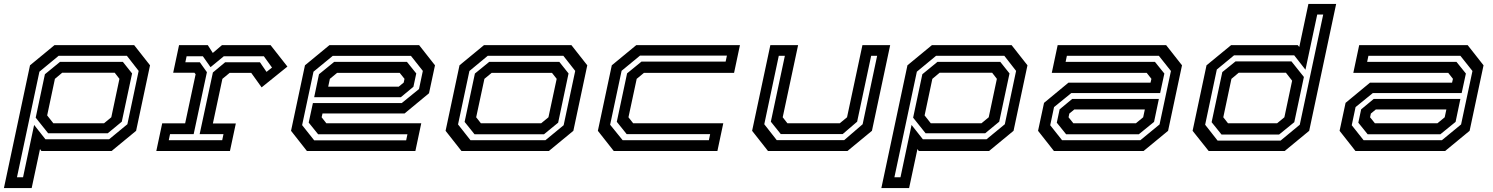

<svg xmlns="http://www.w3.org/2000/svg" viewBox="-70 -770 7612 979"><path d="M-50 189 83 -437 208 -540H614L695 -437L624 -103L499 0H141L134 -10L91.5 189ZM16.5 134H47.5L104 -133L161.5 -60H486.5L579.5 -136.5L637 -408.5L577 -485.5H229L131 -404.5ZM175.5 -90.5 112 -170 159 -391.5 236 -454.5H556.5L603.5 -395.5L551 -149.5L479.5 -90.5ZM202 -141.5H460.5L497.5 -172L539 -368L515 -399H247L210 -368L170.5 -181.5Z M727 0 757 -141H874L927.5 -391.5L921.5 -399H813L843 -540H989.5L1015 -500L1062 -540H1309.5L1395.5 -430.5L1264 -324.5L1211 -398.5H1101L1064 -368L1015.5 -140.5H1132.5L1102.5 0ZM790.5 -55H1063L1069.5 -86H948L1015.5 -400.5L1078 -452.5H1255.5L1289 -403.5L1317 -425.5L1275.5 -483H1071L1003.5 -427.5L964.5 -483H881.5L875 -452.5H949L985 -402L917.5 -86H797Z M2067 -540 2148 -437 2117.5 -294.5 1993 -191.5H1574.5L1570 -172L1594 -141.5H2078L2048 0H1495L1414 -103L1485 -437L1610 -540ZM2025.5 -485H1626.5L1528.5 -404.5L1470.5 -132L1532 -54.5H2001L2007.5 -85.5H1552L1504 -145L1525.5 -244.5H1978.5L2066.5 -316L2086 -408.5ZM2005 -454.5 2052.5 -395.5 2038 -327.5 1974 -274.5H1532L1556.5 -391.5L1634 -454.5ZM1968 -398.5H1649L1612 -368L1603.5 -328H1963L1988.5 -349L1992.5 -368Z M2283 0 2202 -103 2273 -437 2398 -540H2843.5L2924.5 -437L2853.5 -103L2728.5 0ZM2329 -55H2711L2804 -131.5L2863 -408.5L2802.5 -485.5H2417L2323.5 -408L2265.5 -135.5ZM2349.5 -85.5 2299 -148.5 2351.5 -395 2424.5 -454.5H2782L2829 -395.5L2776 -144.5L2704 -85.5ZM2382 -141.5H2689.5L2726.5 -172L2768.5 -368L2744.5 -398.5H2437L2400 -368L2358 -172Z M3059.5 0 2978.5 -103 3049.5 -437 3174.5 -540H3703L3673 -398.5H3213.5L3176.5 -368L3134.5 -172L3158.5 -141.5H3618L3588 0ZM3105 -55H3544.5L3551 -86H3125.5L3075 -149L3127.5 -396L3201 -456H3630L3636.5 -486.5H3193.5L3099.5 -409L3041 -134Z M3846 0 3765 -103 3858 -540H3999.5L3921 -172L3945 -141.5H4212L4249 -172L4327.5 -540H4469L4376 -103L4251 0ZM3890.5 -55.5H4234.5L4328.5 -136.5L4402.5 -485.5H4372L4300.5 -149.5L4227 -86.5H3911L3860.5 -149.5L3932 -485.5H3901L3827 -136.5Z M4424 189 4557 -437 4682 -540H5088L5169 -437L5098 -103L4973 0H4615L4608 -10L4565.5 189ZM4490.5 134H4521.5L4578 -133L4635.5 -60H4960.5L5053.5 -136.5L5111 -408.5L5051 -485.5H4703L4605 -404.5ZM4649.5 -90.5 4586 -170 4633 -391.5 4710 -454.5H5030.5L5077.5 -395.5L5025 -149.5L4953.5 -90.5ZM4676 -141.5H4934.5L4971.5 -172L5013 -368L4989 -399H4721L4684 -368L4644.5 -181.5Z M5304 0 5223 -103 5253.5 -245.5 5378 -348.5H5796.5L5801 -368L5777 -398.5H5293L5323 -540H5876L5957 -437L5886 -103L5761 0ZM5345.5 -55H5744.5L5842.5 -135.5L5900.5 -408L5839 -485.5H5370L5363.5 -454.5H5819L5867 -395L5845.5 -295.5H5392.5L5304.5 -224L5285 -131.5ZM5366 -85.5 5318.5 -144.5 5333 -212.5 5397 -265.5H5839L5814.5 -148.5L5737 -85.5ZM5403 -141.5H5722L5759 -172L5767.5 -212H5408L5382.5 -191L5378.5 -172Z M6480.5 0H6093L6011 -103L6082 -437L6207.5 -540H6547L6555 -530.5L6601.5 -750H6743L6605.5 -103ZM6459.5 -53 6557.5 -134 6677 -696H6646.5L6586.5 -414.5L6529 -488H6222.5L6134.5 -415.5L6075 -134L6138.5 -53ZM6452 -84H6158.5L6108 -147L6162.5 -402.5L6230 -457H6515L6578.5 -377.5L6529.5 -147ZM6442 -141.5 6479 -172 6518.5 -358.5 6487 -399H6246L6209 -368L6167.5 -172L6191.5 -141.5Z M6841.5 0 6760.5 -103 6791 -245.5 6915.5 -348.5H7334L7338.5 -368L7314.5 -398.5H6830.5L6860.5 -540H7413.5L7494.5 -437L7423.5 -103L7298.5 0ZM6883 -55H7282L7380 -135.5L7438 -408L7376.5 -485.5H6907.5L6901 -454.5H7356.5L7404.5 -395L7383 -295.5H6930L6842 -224L6822.5 -131.5ZM6903.5 -85.5 6856 -144.5 6870.5 -212.5 6934.5 -265.5H7376.5L7352 -148.5L7274.5 -85.5ZM6940.5 -141.5H7259.5L7296.5 -172L7305 -212H6945.5L6920 -191L6916 -172Z"/></svg>

Font: Tourney Expanded SemiBold
Style: Italic
Weight: 600
Width: 7
Italic angle: -12°
Designer: Tyler Finck
Foundry: Etcetera Type Co
Version: Version 1.010; ttfautohint (v1.8.3)